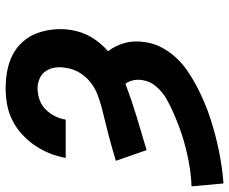

<svg xmlns="http://www.w3.org/2000/svg" viewBox="-106 -494 791 662"><g transform="rotate(-90 289.0 -162.5)"><path d="M-12 213 -22 103Q4 102 30 98.5Q56 95 81.5 89.5Q107 84 132 77Q157 70 182 60.5Q207 51 231.5 40.5Q256 30 279.5 16.5Q303 3 321.5 -18Q340 -39 344 -65Q347 -81 344 -96.5Q341 -112 332 -125Q276 -104 218.5 -86.5Q161 -69 103 -52L66 -158Q89 -165 112 -171.5Q135 -178 158 -184Q181 -190 204 -195.5Q227 -201 250 -207Q273 -213 296 -222Q319 -231 338 -246.5Q357 -262 370 -283.5Q383 -305 386 -328Q390 -346 388 -364.5Q386 -383 376.5 -398Q367 -413 350.5 -420.5Q334 -428 316 -428Q297 -428 277.5 -421.5Q258 -415 243.5 -400.5Q229 -386 220 -368Q211 -350 208 -331H76Q81 -359 91.5 -385.5Q102 -412 118.5 -436.5Q135 -461 157.5 -481.5Q180 -502 206 -515Q232 -528 260 -533Q288 -538 316 -538Q347 -538 376.5 -532.5Q406 -527 431.5 -514Q457 -501 476.5 -479Q496 -457 506 -430Q516 -403 519 -372.5Q522 -342 517 -312Q514 -294 508 -276.5Q502 -259 492.5 -243Q483 -227 471 -212.5Q459 -198 444 -185Q454 -172 461.5 -156.5Q469 -141 473 -125Q477 -109 477.5 -91Q478 -73 475 -56Q471 -27 457 -0.5Q443 26 422.5 48.5Q402 71 376.5 88.5Q351 106 324.5 120Q298 134 270 146Q242 158 214.5 167Q187 176 159 183.5Q131 191 102 197Q73 203 44.5 207Q16 211 -12 213Z"/></g></svg>

Font: Iosevka Curly XBdExObl
Style: Regular
Weight: 800
Width: 7
Italic angle: -9°
Monospace: yes
Designer: Belleve Invis
Foundry: Belleve Invis
Version: Version 11.1.0; ttfautohint (v1.8.3)